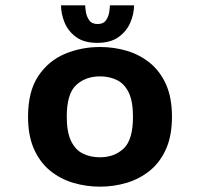

<svg xmlns="http://www.w3.org/2000/svg" viewBox="-20 -688 750 719"><path d="M354.5 11Q302 11 253.8 -3.5Q205.5 -18 167.5 -49Q129.5 -80 107.2 -130Q85 -180 85 -251Q85 -345.5 123.2 -403Q161.5 -460.5 223 -486.2Q284.5 -512 354.5 -512Q406.5 -512 454.8 -497.8Q503 -483.5 541.2 -452.5Q579.5 -421.5 601.8 -371.8Q624 -322 624 -251Q624 -180 601.8 -130Q579.5 -80 541.2 -49Q503 -18 454.8 -3.5Q406.5 11 354.5 11ZM354.5 -99Q408 -99 443 -131.8Q478 -164.5 478 -251Q478 -308.5 462 -341.5Q446 -374.5 418 -388.2Q390 -402 354.5 -402Q300.5 -402 265.2 -369.5Q230 -337 230 -251Q230 -193 246.2 -159.8Q262.5 -126.5 290.5 -112.8Q318.5 -99 354.5 -99ZM482 -668Q482 -637 468.5 -604.5Q455 -572 424.8 -549.8Q394.5 -527.5 344.5 -527.5Q294 -527.5 264.2 -549.8Q234.5 -572 221.5 -604.5Q208.5 -637 208.5 -668H299Q299 -661 301.5 -644Q304 -627 313.8 -612.5Q323.5 -598 345.5 -598Q367.5 -598 377.2 -612.5Q387 -627 389.2 -643.8Q391.5 -660.5 391.5 -668Z"/></svg>

Font: League Mono SemiBold
Style: Regular
Weight: 600
Width: 6
Designer: Tyler Finck
Foundry: The League of Moveable Type / Tyler Finck
Version: Version 2.300;RELEASE